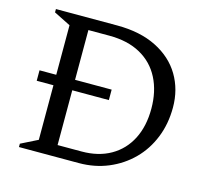

<svg xmlns="http://www.w3.org/2000/svg" viewBox="-97 -774 968 887"><g transform="rotate(15 387.5 -330.0)"><path d="M65 0V-16L145 -56V-317H65V-367H145V-604L65 -644V-660H358Q468 -660 546 -621Q624 -582 664.5 -514Q705 -446 705 -360Q705 -282 678.5 -216Q652 -150 604 -102Q556 -54 491.5 -27Q427 0 351 0ZM410 -317H235V-55H350Q430 -55 488.5 -88.5Q547 -122 578.5 -183.5Q610 -245 610 -329Q610 -412 578 -474.5Q546 -537 484.5 -571Q423 -605 335 -605H235V-367H410Z"/></g></svg>

Font: Spectral
Style: Regular
Weight: 400
Designer: Jean-Baptiste Levee
Foundry: Production Type
Version: Version 2.001